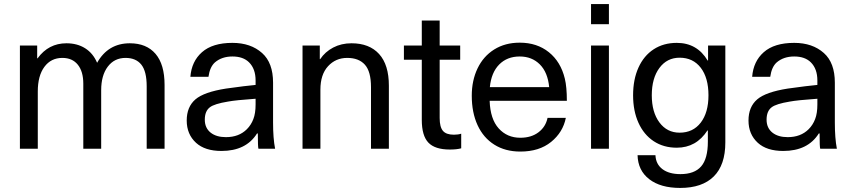

<svg xmlns="http://www.w3.org/2000/svg" viewBox="-20 -732 4196 945"><path d="M790 -314V0H702V-307Q702 -381 675.5 -414Q649 -447 598 -447Q543 -447 510.5 -404Q478 -361 478 -288V0H390V-320Q390 -380 363 -413.5Q336 -447 287 -447Q231 -447 198.5 -403Q166 -359 166 -282V0H78V-508H163V-445H165Q219 -519 307 -519Q360 -519 399 -494.5Q438 -470 458 -423Q512 -519 619 -519Q701 -519 745.5 -467Q790 -415 790 -314Z M1124 -521Q1214 -521 1270 -471Q1324 -423 1324 -325V-129Q1324 -51 1334 0H1252Q1249 -8 1249 -75H1245Q1191 11 1070 11Q989 11 945 -29Q899 -71 899 -139Q899 -206 942 -243Q984 -279 1092 -296Q1192 -310 1238 -314V-336Q1238 -393 1206 -425Q1177 -454 1124 -454Q1072 -454 1038 -425Q1013 -403 1006 -354H917Q923 -430 974 -475Q1026 -521 1124 -521ZM1238 -218V-246Q1139 -239 1102 -232Q1035 -221 1013 -204Q988 -185 988 -143Q988 -102 1017 -79Q1045 -57 1092 -57Q1156 -57 1195 -96Q1216 -117 1227 -146Q1238 -174 1238 -218Z M1894 -310V0H1806V-303Q1806 -380 1776 -413.5Q1746 -447 1689 -447Q1632 -447 1594.5 -406Q1557 -365 1557 -291V0H1469V-508H1554V-441H1556Q1580 -477 1620 -498Q1660 -519 1710 -519Q1798 -519 1846 -466Q1894 -413 1894 -310Z M2250 -74V-2Q2228 4 2194 4Q2121 4 2088.5 -30Q2056 -64 2056 -142V-438H1968V-508H2056V-631H2144V-508H2245V-438H2144V-151Q2144 -107 2160 -88Q2176 -69 2214 -69Q2235 -69 2250 -74Z M2675 -152H2765Q2751 -81 2692.5 -33.5Q2634 14 2541 14Q2467 14 2413 -20Q2359 -54 2330.5 -116Q2302 -178 2302 -261Q2302 -336 2330.5 -395.5Q2359 -455 2412.5 -488.5Q2466 -522 2538 -522Q2623 -522 2681.5 -475Q2740 -428 2760 -345Q2770 -304 2770 -236H2390Q2393 -146 2434.5 -100Q2476 -54 2541 -54Q2595 -54 2630.5 -81Q2666 -108 2675 -152ZM2391 -303H2683Q2676 -376 2637 -415Q2598 -454 2538 -454Q2476 -454 2437 -414.5Q2398 -375 2391 -303Z M2889 0V-508H2977V0ZM2889 -613V-712H2977V-613Z M3463 -434H3465V-508H3550V-31Q3550 80 3493 136.5Q3436 193 3328 193Q3231 193 3175.5 150Q3120 107 3118 32H3206Q3208 76 3240.5 100.5Q3273 125 3329 125Q3398 125 3431 87Q3464 49 3464 -35V-90H3462Q3407 -5 3311 -5Q3246 -5 3197.5 -37Q3149 -69 3122.5 -127.5Q3096 -186 3096 -263Q3096 -341 3122.5 -399.5Q3149 -458 3197.5 -489.5Q3246 -521 3311 -521Q3411 -521 3463 -434ZM3188 -263Q3188 -180 3225.5 -129.5Q3263 -79 3325 -79Q3391 -79 3429 -128.5Q3467 -178 3467 -263Q3467 -349 3429 -398.5Q3391 -448 3325 -448Q3263 -448 3225.5 -397.5Q3188 -347 3188 -263Z M3889 -521Q3979 -521 4035 -471Q4089 -423 4089 -325V-129Q4089 -51 4099 0H4017Q4014 -8 4014 -75H4010Q3956 11 3835 11Q3754 11 3710 -29Q3664 -71 3664 -139Q3664 -206 3707 -243Q3749 -279 3857 -296Q3957 -310 4003 -314V-336Q4003 -393 3971 -425Q3942 -454 3889 -454Q3837 -454 3803 -425Q3778 -403 3771 -354H3682Q3688 -430 3739 -475Q3791 -521 3889 -521ZM4003 -218V-246Q3904 -239 3867 -232Q3800 -221 3778 -204Q3753 -185 3753 -143Q3753 -102 3782 -79Q3810 -57 3857 -57Q3921 -57 3960 -96Q3981 -117 3992 -146Q4003 -174 4003 -218Z"/></svg>

Font: CST
Style: Regular
Weight: 400
Version: Version 1.00